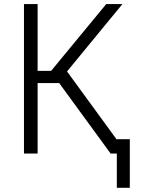

<svg xmlns="http://www.w3.org/2000/svg" viewBox="-20 -747 697 934"><path d="M163 -727.3V-402.3H228.7L496.8 -727.3H575.6L306.1 -399.5L548.3 -67.5V-70H611.5V166.5H548.3V0H518.1L267.8 -343H163V0H96.6V-727.3Z"/></svg>

Font: Inter P Light
Style: Regular
Weight: 300
Designer: Rasmus Andersson
Foundry: rsms
Version: Version 3.018;git-588b23468